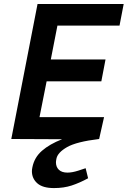

<svg xmlns="http://www.w3.org/2000/svg" viewBox="-20 -708 688 978"><path d="M296.2 1.2Q232.5 26.2 193.8 60Q155 93.8 145 143.8Q142.5 156.2 142.5 163.8Q142.5 201.2 170 225.6Q197.5 250 255 250Q305 250 345 236.9Q385 223.8 428.8 200L416.2 148.8Q410 151.2 378.8 161.2Q347.5 171.2 323.8 171.2Q295 171.2 280 156.9Q265 142.5 265 118.8Q265 112.5 267.5 100Q273.8 68.8 321.9 41.2Q370 13.8 485 0L510 -111.2H181.2L217.5 -293.8H496.2L517.5 -405H238.8L272.5 -577.5H588.8L610 -687.5H171.2L37.5 0Z"/></svg>

Font: Cambay
Style: Bold Italic
Weight: 700
Italic angle: -11°
Designer: Pooja Saxena
Foundry: Pooja Saxena
Version: Version 1.006;PS 001.006;hotconv 1.0.70;makeotf.lib2.5.58329